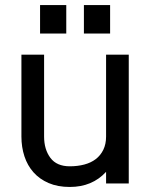

<svg xmlns="http://www.w3.org/2000/svg" viewBox="-20 -727 596 762"><path d="M313 -594V-707H417V-594ZM139 -594V-707H243V-594ZM401 -45Q346 15 257 15Q209 15 173 -0.5Q137 -16 113 -43Q89 -70 77 -106.5Q65 -143 65 -185V-510H155V-185Q155 -134 180 -100.5Q205 -67 257 -67Q288 -67 314.5 -74Q341 -81 360 -95.5Q379 -110 390 -132.5Q401 -155 401 -185V-510H491V1H401Z"/></svg>

Font: Gen
Style: Regular
Weight: 400
Version: Version 1.000;PS 001.001;hotconv 1.0.56